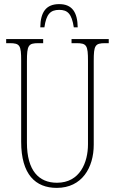

<svg xmlns="http://www.w3.org/2000/svg" viewBox="-20 -904 560 934"><path d="M176 -771H196C205 -835 225 -856 268 -856C309 -856 329 -837 339 -771H358C357 -844 331 -884 268 -884C204 -884 177 -845 176 -771ZM256 10C379 10 436 -89 436 -200V-607C436 -683 442 -694 492 -694H509V-714H328V-694H352C402 -694 408 -683 408 -607V-202C408 -114 369 -15 257 -15C169 -15 111 -74 111 -210V-606C111 -684 118 -694 167 -694H190V-714H10V-694H27C77 -694 83 -683 83 -609V-214C83 -55 153 10 256 10Z"/></svg>

Font: Noto Serif ExtraCondensed Thin
Style: Regular
Weight: 100
Width: 2
Designer: Monotype Design Team
Foundry: Monotype Imaging Inc.
Version: Version 2.013